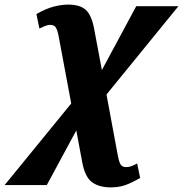

<svg xmlns="http://www.w3.org/2000/svg" viewBox="-94 -563 794 833"><path d="M-74 240 215 -114 160 -408Q154 -437 146.5 -446Q139 -455 124 -455Q112 -455 99.5 -449.5Q87 -444 77 -439L64 -502Q104 -525 138 -534Q172 -543 202 -543Q254 -543 279 -519.5Q304 -496 315 -435L348 -259L497 -536H680L368 -153L417 111Q423 143 430.5 152.5Q438 162 453 162Q466 162 478.5 157Q491 152 501 146L514 209Q476 231 448.5 240.5Q421 250 386 250Q337 250 306 228Q275 206 263 142L237 3L109 240Z"/></svg>

Font: Noto Serif SemiCondensed ExtraBold
Style: Italic
Weight: 800
Width: 4
Italic angle: -12°
Designer: Monotype Design Team
Foundry: Monotype Imaging Inc.
Version: Version 2.014; ttfautohint (v1.8.4.7-5d5b)